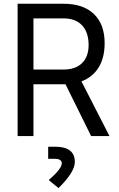

<svg xmlns="http://www.w3.org/2000/svg" viewBox="-20 -713 626 1006"><path d="M72.3 0V-693.4H313Q416 -693.4 472.2 -639.4Q528.3 -585.4 528.3 -486.8Q528.3 -410.6 496.8 -359.6Q465.3 -308.6 406.7 -286.6L553.7 0H457.5L323.2 -271.5Q318.4 -271.5 313 -271.5H155.3V0ZM155.3 -348.6H313Q375.5 -348.6 409.9 -382.3Q444.3 -416 444.3 -477.1Q444.3 -543.9 409.9 -580.3Q375.5 -616.7 313 -616.7H155.3ZM286.6 272.5 235.4 230.5Q303.7 171.4 303.7 142.6Q303.7 119.1 265.6 119.1H232.4V55.7H269Q372.1 55.7 372.1 135.7Q372.1 188.5 286.6 272.5Z"/></svg>

Font: Cascadia Code PL SemiLight
Style: Regular
Weight: 350
Monospace: yes
Designer: Aaron Bell
Foundry: Saja Typeworks
Version: Version 2404.023; ttfautohint (v1.8.4)